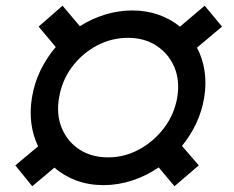

<svg xmlns="http://www.w3.org/2000/svg" viewBox="-20 -639 819 673"><path d="M92 -296.9Q100.1 -346.9 121.8 -391.9Q143.5 -436.8 175.4 -474.1L115.4 -545.8L199.2 -619L259.9 -547.2Q301.5 -573.5 348.4 -587.9Q395.2 -602.3 443.9 -602.3Q492.9 -602.3 535.5 -587.4Q578.1 -572.4 610.8 -545.5L697.4 -619L758.2 -545.8L670.5 -471.9Q690 -435.4 696.9 -390.8Q703.8 -346.2 695.7 -296.9Q687.9 -249.3 667.6 -206.3Q647.4 -163.4 617.9 -127.5L676.8 -59.3L591.6 13.8L536.2 -52.2Q493.3 -22.7 443.7 -6.4Q394.2 9.9 343 9.9Q291.5 9.9 247.7 -6.2Q203.8 -22.4 170.8 -51.5L93 13.8L33.7 -59.3L113.6 -126.1Q95.9 -162.6 90 -205.8Q84.2 -248.9 92 -296.9ZM187.1 -296.9Q176.8 -237.9 196.4 -190.3Q215.9 -142.8 258.3 -115.1Q300.8 -87.4 359.4 -87.4Q416.2 -87.4 467.5 -115.1Q518.8 -142.8 554.9 -190.3Q590.9 -237.9 601.2 -296.9Q611.2 -356.9 590.9 -404.1Q570.7 -451.3 528.2 -478.9Q485.8 -506.4 429 -506.4Q370.4 -506.4 318.9 -478.9Q267.4 -451.3 232.2 -404.1Q197.1 -356.9 187.1 -296.9Z"/></svg>

Font: Inter UI Extra Bold
Style: Italic
Weight: 800
Italic angle: 9.39999°
Designer: Rasmus Andersson
Foundry: rsms
Version: 3.2;8d6f07862